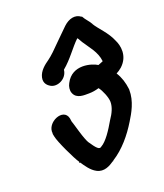

<svg xmlns="http://www.w3.org/2000/svg" viewBox="-135 -775 775 908"><g transform="rotate(-20 252.5 -321.0)"><path d="M105 -468C98 -437 120 -423 128 -418C159 -399 211 -423 215 -467C260 -504 290 -552 325 -585C327 -584 328 -582 330 -579L341 -560C363 -525 396 -491 401 -442C396 -440 385 -435 376 -432C350 -449 257 -478 217 -399C209 -385 206 -365 212 -351C225 -317 266 -321 288 -321C306 -321 322 -324 339 -329C353 -312 370 -271 370 -249C370 -222 357 -195 339 -169C313 -124 284 -80 257 -65C244 -53 231 -69 206 -106C201 -114 192 -136 182 -170C174 -199 167 -219 165 -226V-227L163 -241C150 -301 53 -259 62 -202L61 -201L64 -186C69 -158 118 -55 134 -33L132 -28H137C151 -8 169 21 196 35C230 53 262 34 284 19H286L288 16C344 -19 389 -74 423 -130C444 -164 474 -214 473 -272V-275C469 -309 460 -338 443 -365C451 -369 462 -376 471 -384C519 -428 506 -484 492 -512C473 -559 434 -593 416 -623V-624C407 -641 391 -655 381 -674H379C353 -694 320 -686 292 -660C272 -641 253 -621 228 -597C207 -575 179 -548 162 -536C139 -520 112 -499 105 -468Z"/></g></svg>

Font: Stray Cat
Style: ExBlkCnObl
Weight: 1000
Version: Version 1.0